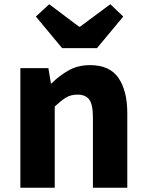

<svg xmlns="http://www.w3.org/2000/svg" viewBox="-20 -885 689 905"><path d="M76 0V-564H208L220 -492H223Q259 -528 303 -553Q347 -578 405 -578Q497 -578 538.5 -517.5Q580 -457 580 -351V0H418V-330Q418 -393 400.5 -416Q383 -439 345 -439Q313 -439 290 -424.5Q267 -410 238 -383V0ZM273 -658 149 -807 212 -865 353 -759H357L500 -865L561 -807L437 -658Z"/></svg>

Font: Noto Sans KR ExtraBold
Style: Regular
Weight: 800
Designer: Ryoko NISHIZUKA  (kana, bopomofo & ideographs); Paul D. Hunt (Latin, Greek & Cyrillic); Sandoll Communications , Soo-you
Foundry: Adobe
Version: Version 2.004-H2;hotconv 1.0.118;makeotfexe 2.5.65603